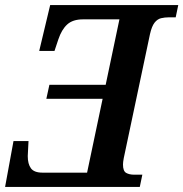

<svg xmlns="http://www.w3.org/2000/svg" viewBox="-30 -734 720 754"><path d="M-10 0 23 -180H82Q82 -171 80.5 -151Q79 -131 79 -121Q79 -90 91.5 -73Q104 -56 137 -56H312L373 -346H152L164 -401H385L439 -658H296Q256 -658 234 -638Q212 -618 199 -579L184 -534H124L167 -714H670L660 -666H634Q617 -666 602.5 -662.5Q588 -659 577 -645Q566 -631 559 -600L456 -113Q453 -97 453 -88Q453 -62 465.5 -55Q478 -48 497 -48H529L519 0Z"/></svg>

Font: Noto Serif SemiCondensed SemiBold
Style: Italic
Weight: 600
Width: 4
Italic angle: -12°
Designer: Monotype Design Team
Foundry: Monotype Imaging Inc.
Version: Version 2.014; ttfautohint (v1.8.4.7-5d5b)